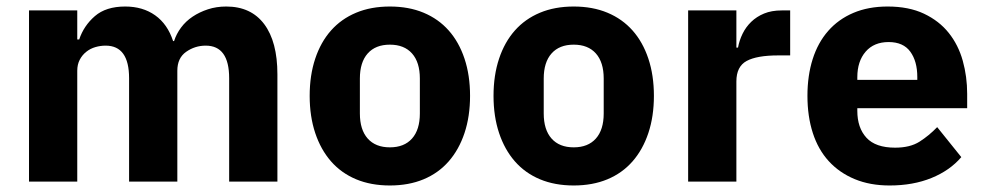

<svg xmlns="http://www.w3.org/2000/svg" viewBox="-20 -557 3023 589"><path d="M69 0V-525H217V-436H223Q237 -478 271 -507.5Q305 -537 364 -537Q418 -537 456 -510Q494 -483 511 -431H514Q521 -453 535.5 -472.5Q550 -492 571 -506Q592 -520 618 -528.5Q644 -537 674 -537Q750 -537 790.5 -483Q831 -429 831 -329V0H683V-317Q683 -417 611 -417Q578 -417 551 -398Q524 -379 524 -340V0H376V-317Q376 -417 304 -417Q288 -417 272.5 -412.5Q257 -408 244.5 -398Q232 -388 224.5 -373.5Q217 -359 217 -340V0Z M1176 12Q1118 12 1072.5 -7Q1027 -26 995.5 -62Q964 -98 947 -149Q930 -200 930 -263Q930 -326 947 -377Q964 -428 995.5 -463.5Q1027 -499 1072.5 -518Q1118 -537 1176 -537Q1234 -537 1279.5 -518Q1325 -499 1356.5 -463.5Q1388 -428 1405 -377Q1422 -326 1422 -263Q1422 -200 1405 -149Q1388 -98 1356.5 -62Q1325 -26 1279.5 -7Q1234 12 1176 12ZM1176 -105Q1220 -105 1244 -132Q1268 -159 1268 -209V-316Q1268 -366 1244 -393Q1220 -420 1176 -420Q1132 -420 1108 -393Q1084 -366 1084 -316V-209Q1084 -159 1108 -132Q1132 -105 1176 -105Z M1740 12Q1682 12 1636.5 -7Q1591 -26 1559.5 -62Q1528 -98 1511 -149Q1494 -200 1494 -263Q1494 -326 1511 -377Q1528 -428 1559.5 -463.5Q1591 -499 1636.5 -518Q1682 -537 1740 -537Q1798 -537 1843.5 -518Q1889 -499 1920.5 -463.5Q1952 -428 1969 -377Q1986 -326 1986 -263Q1986 -200 1969 -149Q1952 -98 1920.5 -62Q1889 -26 1843.5 -7Q1798 12 1740 12ZM1740 -105Q1784 -105 1808 -132Q1832 -159 1832 -209V-316Q1832 -366 1808 -393Q1784 -420 1740 -420Q1696 -420 1672 -393Q1648 -366 1648 -316V-209Q1648 -159 1672 -132Q1696 -105 1740 -105Z M2091 0V-525H2239V-411H2244Q2248 -433 2258 -453.5Q2268 -474 2284.5 -490Q2301 -506 2324 -515.5Q2347 -525 2378 -525H2404V-387H2367Q2302 -387 2270.5 -370Q2239 -353 2239 -307V0Z M2709 12Q2649 12 2602 -7.5Q2555 -27 2522.5 -62.5Q2490 -98 2473.5 -149Q2457 -200 2457 -263Q2457 -325 2473 -375.5Q2489 -426 2520.5 -462Q2552 -498 2598 -517.5Q2644 -537 2703 -537Q2768 -537 2814.5 -515Q2861 -493 2890.5 -456Q2920 -419 2933.5 -370.5Q2947 -322 2947 -269V-225H2610V-217Q2610 -165 2638 -134.5Q2666 -104 2726 -104Q2772 -104 2801 -122.5Q2830 -141 2855 -167L2929 -75Q2894 -34 2837.5 -11Q2781 12 2709 12ZM2706 -428Q2661 -428 2635.5 -398.5Q2610 -369 2610 -320V-312H2794V-321Q2794 -369 2772.5 -398.5Q2751 -428 2706 -428Z"/></svg>

Font: IBMPlexSans-Bold
Style: Bold
Weight: 700
Designer: Mike Abbink, Paul van der Laan, Pieter van Rosmalen
Foundry: Bold Monday
Version: Version 3.1